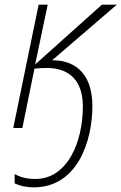

<svg xmlns="http://www.w3.org/2000/svg" viewBox="-20 -550 522 825"><path d="M125 255C314 255 377 54 377 -94C377 -248 288 -292 204 -291L482 -530H418L131 -273L185 -530H146L37 0H76L128 -255C145 -257 163 -258 181 -258C283 -258 336 -198 336 -93C336 64 268 219 132 219C88 219 61 208 43 198V238C64 248 91 255 125 255Z"/></svg>

Font: Noto Sans ExtraLight
Style: Italic
Weight: 200
Italic angle: -12°
Designer: Monotype Design Team
Foundry: Monotype Imaging Inc.
Version: Version 2.013